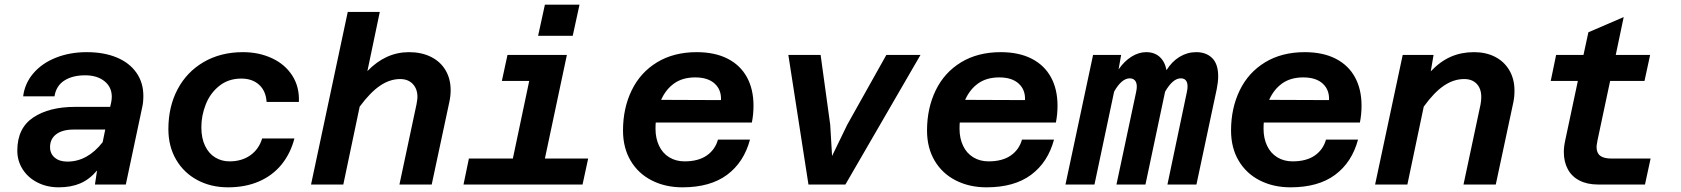

<svg xmlns="http://www.w3.org/2000/svg" viewBox="-20 -789 7190 821"><path d="M395 -60Q363 -22 323.5 -5Q284 12 231 12Q181 12 140.5 -8.5Q100 -29 77 -65Q54 -101 54 -145Q54 -241 122 -286.5Q190 -332 301 -332H451L455 -349Q458 -363 458 -375Q458 -417 426.5 -442Q395 -467 344 -467Q290 -467 255 -444.5Q220 -422 213 -377H79Q86 -433 123 -476Q160 -519 219.5 -542.5Q279 -566 351 -566Q424 -566 478.5 -543.5Q533 -521 563 -478.5Q593 -436 593 -379Q593 -351 588 -330L518 0H386ZM268 -98Q354 -98 419 -181L430 -235H295Q247 -235 220.5 -215Q194 -195 194 -160Q194 -132 214 -115Q234 -98 268 -98Z M700 -237Q700 -333 739.5 -407.5Q779 -482 851.5 -524Q924 -566 1019 -566Q1087 -566 1143 -540Q1199 -514 1230 -465.5Q1261 -417 1258 -353H1120Q1117 -400 1088 -426.5Q1059 -453 1012 -453Q957 -453 918 -422Q879 -391 860 -343Q841 -295 841 -245Q841 -198 857 -165Q873 -132 900.5 -115.5Q928 -99 961 -99Q1014 -99 1050.5 -125Q1087 -151 1101 -197H1239Q1222 -132 1183.5 -85Q1145 -38 1087 -13Q1029 12 955 12Q882 12 824 -19Q766 -50 733 -106.5Q700 -163 700 -237Z M1765 -374Q1765 -409 1745 -430Q1725 -451 1691 -451Q1647 -451 1605 -422.5Q1563 -394 1518 -333L1448 0H1310L1467 -738H1604L1551 -485Q1629 -566 1729 -566Q1782 -566 1822.5 -546Q1863 -526 1885 -489Q1907 -452 1907 -403Q1907 -378 1901 -351L1826 0H1688L1761 -343Q1765 -365 1765 -374Z M1985 -111H2173L2243 -443H2126L2150 -554H2404L2310 -111H2495L2471 0H1962ZM2310 -769H2458L2429 -636H2281Z M2644 -231Q2644 -326 2681 -402.5Q2718 -479 2789.5 -522.5Q2861 -566 2959 -566Q3036 -566 3090.5 -538.5Q3145 -511 3173.5 -459.5Q3202 -408 3202 -337Q3202 -300 3195 -265H2784Q2783 -256 2783 -238Q2783 -198 2798 -166Q2813 -134 2841.5 -116.5Q2870 -99 2907 -99Q2966 -99 3002 -124Q3038 -149 3050 -192H3187Q3161 -95 3089 -41.5Q3017 12 2898 12Q2825 12 2767 -17.5Q2709 -47 2676.5 -102Q2644 -157 2644 -231ZM3063 -361Q3065 -405 3036 -431.5Q3007 -458 2953 -458Q2899 -458 2863 -432.5Q2827 -407 2807 -362Z M3351 -554H3489L3530 -256L3538 -122L3603 -256L3770 -554H3916L3595 0H3437Z M3944 -231Q3944 -326 3981 -402.5Q4018 -479 4089.5 -522.5Q4161 -566 4259 -566Q4336 -566 4390.5 -538.5Q4445 -511 4473.5 -459.5Q4502 -408 4502 -337Q4502 -300 4495 -265H4084Q4083 -256 4083 -238Q4083 -198 4098 -166Q4113 -134 4141.5 -116.5Q4170 -99 4207 -99Q4266 -99 4302 -124Q4338 -149 4350 -192H4487Q4461 -95 4389 -41.5Q4317 12 4198 12Q4125 12 4067 -17.5Q4009 -47 3976.5 -102Q3944 -157 3944 -231ZM4363 -361Q4365 -405 4336 -431.5Q4307 -458 4253 -458Q4199 -458 4163 -432.5Q4127 -407 4107 -362Z M5058 -419Q5058 -454 5029 -454Q4995 -454 4962 -397L4878 0H4754L4838 -395Q4841 -409 4841 -418Q4841 -436 4833 -445Q4825 -454 4811 -454Q4776 -454 4744 -397L4660 0H4536L4654 -554H4774L4763 -492Q4787 -527 4818 -546.5Q4849 -566 4881 -566Q4916 -566 4938.5 -546Q4961 -526 4968 -489Q4991 -526 5024 -546Q5057 -566 5095 -566Q5138 -566 5163.5 -540.5Q5189 -515 5189 -463Q5189 -439 5183 -409L5096 0H4972L5055 -395Q5058 -409 5058 -419Z M5244 -231Q5244 -326 5281 -402.5Q5318 -479 5389.5 -522.5Q5461 -566 5559 -566Q5636 -566 5690.5 -538.5Q5745 -511 5773.5 -459.5Q5802 -408 5802 -337Q5802 -300 5795 -265H5384Q5383 -256 5383 -238Q5383 -198 5398 -166Q5413 -134 5441.5 -116.5Q5470 -99 5507 -99Q5566 -99 5602 -124Q5638 -149 5650 -192H5787Q5761 -95 5689 -41.5Q5617 12 5498 12Q5425 12 5367 -17.5Q5309 -47 5276.5 -102Q5244 -157 5244 -231ZM5663 -361Q5665 -405 5636 -431.5Q5607 -458 5553 -458Q5499 -458 5463 -432.5Q5427 -407 5407 -362Z M6314 -374Q6314 -410 6294.5 -430.5Q6275 -451 6241 -451Q6196 -451 6154 -422.5Q6112 -394 6068 -333L5998 0H5860L5978 -554H6110L6098 -484Q6139 -527 6184 -546.5Q6229 -566 6283 -566Q6334 -566 6373 -546Q6412 -526 6434 -488.5Q6456 -451 6456 -401Q6456 -374 6451 -351L6376 0H6238L6311 -343Q6314 -360 6314 -374Z M6667 -139Q6667 -162 6673 -189L6727 -443H6611L6634 -554H6751L6772 -651L6923 -716L6889 -554H7036L7012 -443H6865L6811 -189Q6811 -186 6809 -177Q6807 -168 6807 -160Q6807 -135 6822.5 -123Q6838 -111 6872 -111H7038L7014 0H6813Q6767 0 6734 -17Q6701 -34 6684 -65.5Q6667 -97 6667 -139Z"/></svg>

Font: Azeret Mono SemiBold
Style: Italic
Weight: 600
Italic angle: -12°
Designer: Martin Vácha
Foundry: Displaay
Version: Version 1.000; Glyphs 3.0.3, build 3074